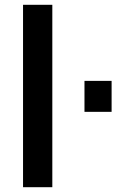

<svg xmlns="http://www.w3.org/2000/svg" viewBox="-20 -780 543 800"><path d="M76 0V-760H198V0ZM332 -314V-443H445V-314Z"/></svg>

Font: Alatsi
Style: Regular
Weight: 400
Designer: Spyros Zevelakis, Eben Sorkin
Foundry: www.sorkintype.com
Version: Version 1.008; ttfautohint (v1.8.4.7-5d5b)